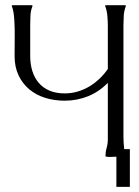

<svg xmlns="http://www.w3.org/2000/svg" viewBox="-20 -608 540 745"><path d="M431.6 0Q425.3 0 418.9 0.5Q412.6 1 406.2 1Q396.5 1 389.2 -1Q389.2 -18.1 393.8 -34.2Q398.4 -50.3 398.4 -67.4V-286.6Q364.7 -252 321.8 -234.6Q278.8 -217.3 231 -217.3Q190.9 -217.3 155.5 -228.3Q120.1 -239.3 93.8 -261.2Q67.4 -283.2 52 -315.7Q36.6 -348.1 36.6 -391.1Q36.6 -411.1 36.9 -430.7Q37.1 -450.2 37.1 -470.2Q37.1 -481.9 36.9 -497.3Q36.6 -512.7 35.6 -528.6Q34.7 -544.4 32.5 -559.1Q30.3 -573.7 25.9 -584V-586.9Q26.4 -586.9 27.6 -587.4Q28.8 -587.9 29.3 -587.9H103.5L105 -586.9H106V-584Q99.1 -567.4 98.1 -547.1Q97.2 -526.9 97.2 -509.3V-391.1Q97.2 -358.9 105.5 -332.3Q113.8 -305.7 130.4 -286.4Q147 -267.1 172.1 -256.3Q197.3 -245.6 231 -245.6Q257.3 -245.6 281.2 -252.7Q305.2 -259.8 326.2 -272.2Q347.2 -284.7 365.5 -302Q383.8 -319.3 398.4 -340.3V-509.3Q398.4 -526.4 396.5 -547.4Q394.5 -568.4 388.2 -584V-586.9L390.1 -587.9H465.8L467.8 -586.9L468.3 -584Q461.4 -566.9 460.2 -547.1Q459 -527.3 459 -509.3V-78.6Q459 -54.2 461.9 -29.3H483.9V117.2H431.6Z"/></svg>

Font: CAT Linz
Style: Regular
Weight: 400
Designer: Peter Wiegel
Foundry: Peter Wiegel
Version: Version 1.08